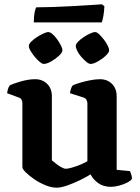

<svg xmlns="http://www.w3.org/2000/svg" viewBox="-20 -868 651 892"><path d="M244 4Q219 4 191 -7.5Q163 -19 139 -35.5Q115 -52 99.5 -67.5Q84 -83 84 -92V-388Q84 -398 80 -405Q76 -412 67 -415L13 -435Q15 -448 18 -457Q21 -466 26 -472Q43 -480 78 -490Q113 -500 143 -500Q178 -500 199.5 -478Q221 -456 221 -421V-123Q229 -117 240.5 -107.5Q252 -98 265 -91Q278 -84 286 -84Q295 -84 313 -89Q331 -94 351 -102Q371 -110 386 -119V-388Q386 -397 381.5 -404.5Q377 -412 368 -415L305 -435Q307 -449 311 -459Q315 -469 319 -472Q330 -477 351.5 -483.5Q373 -490 398.5 -495Q424 -500 444 -500Q479 -500 500.5 -478Q522 -456 522 -421V-79L584 -73Q586 -68 589.5 -58.5Q593 -49 593 -37Q587 -28 570.5 -19.5Q554 -11 533 -5.5Q512 0 495 0Q460 0 436 -17.5Q412 -35 401 -58Q382 -46 352.5 -31.5Q323 -17 293 -6.5Q263 4 244 4ZM401 -571Q393 -571 381.5 -580.5Q370 -590 358 -603.5Q346 -617 339 -631.5Q332 -646 332 -655Q332 -663 342.5 -674Q353 -685 368 -695Q383 -705 398 -712Q413 -719 422 -719Q430 -719 440.5 -709Q451 -699 462 -685Q473 -671 480 -657Q487 -643 487 -634Q487 -624 471 -609Q455 -594 434.5 -582.5Q414 -571 401 -571ZM183 -571Q176 -571 164.5 -580.5Q153 -590 141.5 -604Q130 -618 122 -631.5Q114 -645 114 -655Q114 -663 124.5 -674Q135 -685 150.5 -695Q166 -705 181 -712Q196 -719 204 -719Q213 -719 224 -709.5Q235 -700 245.5 -685.5Q256 -671 263 -657Q270 -643 270 -634Q270 -624 254 -609Q238 -594 217.5 -582.5Q197 -571 183 -571ZM137 -764Q137 -793 141 -811.5Q145 -830 149 -834Q182 -834 226.5 -835.5Q271 -837 317 -839.5Q363 -842 400 -844.5Q437 -847 454 -848L465 -839Q464 -813 460 -792.5Q456 -772 453 -764Z"/></svg>

Font: Texturina Medium 12pt
Style: Bold
Weight: 700
Version: Version 1.002